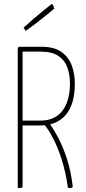

<svg xmlns="http://www.w3.org/2000/svg" viewBox="-20 -932 425 952"><path d="M86 -310Q73 -310 76.5 -313.5Q80 -317 80 -321V-684Q80 -691 80 -695.5Q80 -700 81 -700H187Q250 -700 286 -673.5Q322 -647 336.5 -605.5Q351 -564 351 -518Q351 -467 340 -428.5Q329 -390 307 -363.5Q285 -337 253 -323.5Q221 -310 179 -310ZM68 0V-690Q68 -690 69.5 -695Q71 -700 78 -700H82Q90 -700 91 -695Q92 -690 92 -690V-10Q92 -5 91 -3Q90 -1 85 -0.5Q80 0 68 0ZM330 0Q328 0 325 0Q322 0 317 0Q305 -83 285.5 -142.5Q266 -202 246.5 -240Q227 -278 213.5 -296Q200 -314 200 -314Q200 -314 199 -318.5Q198 -323 204 -326L212 -330Q218 -330 222 -325Q222 -325 236.5 -304Q251 -283 272 -242.5Q293 -202 312 -144Q331 -86 340 -12Q341 -5 339 -3Q337 -1 330 0ZM86 -334H178Q230 -334 262.5 -357Q295 -380 311 -421.5Q327 -463 327 -518Q327 -560 314.5 -596Q302 -632 270.5 -654Q239 -676 182 -676H86ZM107 -779Q107 -779 104.5 -783Q102 -787 99.5 -791Q97 -795 97 -795Q122 -818 146.5 -839Q171 -860 191.5 -876.5Q212 -893 224 -902.5Q236 -912 236 -912Q242 -912 245.5 -900.5Q249 -889 249 -889Q249 -889 237.5 -879.5Q226 -870 206.5 -854Q187 -838 161.5 -818.5Q136 -799 107 -779Z"/></svg>

Font: Yanone Kaffeesatz ExtraLight
Style: Regular
Weight: 200
Designer: Yanone (Cyrillic: Daniel Pouzeot, Huerta Tipografica, and Cyreal)
Foundry: Yanone
Version: Version 2.003